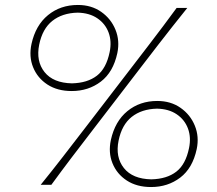

<svg xmlns="http://www.w3.org/2000/svg" viewBox="-20 -745 874 774"><path d="M269 -378Q211.5 -378 171.2 -404.2Q131 -430.5 113.5 -473.8Q96 -517 107 -568Q123.5 -643 173.5 -684Q223.5 -725 294 -725Q348.5 -725 388 -697.2Q427.5 -669.5 445.5 -625.2Q463.5 -581 453 -531Q436.5 -454 386.5 -416Q336.5 -378 269 -378ZM144 0Q189 -55.5 229.8 -108.2Q270.5 -161 323 -229L515 -479Q551.5 -526.5 581 -565Q610.5 -603.5 637.2 -639Q664 -674.5 692 -713H735Q704 -674.5 676 -639Q648 -603.5 618.2 -565Q588.5 -526.5 552 -479L360 -229Q307.5 -161 267.5 -108.2Q227.5 -55.5 187 0ZM270 -409Q332.5 -410.5 370.5 -439.8Q408.5 -469 422 -535Q431 -578 417.8 -613.8Q404.5 -649.5 372.5 -671.2Q340.5 -693 293 -694Q231 -692.5 191 -660.8Q151 -629 138 -565Q124.5 -498.5 159.5 -454.5Q194.5 -410.5 270 -409ZM589 9Q531.5 9 491.2 -17.2Q451 -43.5 433.5 -86.8Q416 -130 427 -181Q443.5 -256 493.5 -297Q543.5 -338 614 -338Q668.5 -338 708 -310.2Q747.5 -282.5 765.5 -238.2Q783.5 -194 773 -144Q756.5 -67 706.5 -29Q656.5 9 589 9ZM590 -22Q652.5 -23.5 690.5 -52.8Q728.5 -82 742 -148Q751 -191 737.8 -226.8Q724.5 -262.5 692.5 -284.2Q660.5 -306 613 -307Q551 -305.5 511 -273.8Q471 -242 458 -178Q444.5 -111.5 479.5 -67.5Q514.5 -23.5 590 -22Z"/></svg>

Font: Commissioner Flair Thin
Style: Italic
Weight: 100
Italic angle: -12°
Designer: Kostas Bartsokas
Foundry: Kostas Bartsokas
Version: Version 1.000; ttfautohint (v1.8.3)